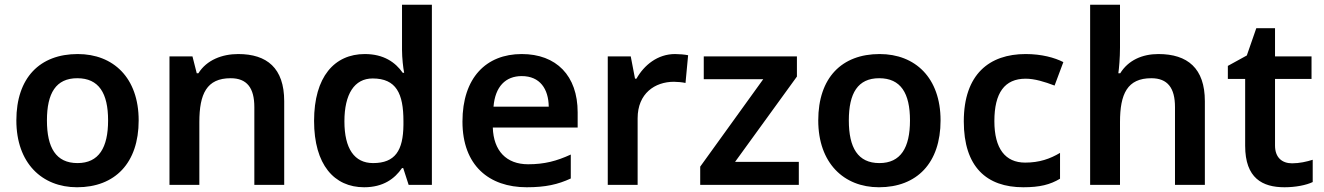

<svg xmlns="http://www.w3.org/2000/svg" viewBox="-20 -780 5586 810"><path d="M565 -272C565 -452 458 -552 308 -552C148 -552 49 -452 49 -272C49 -92 157 10 305 10C465 10 565 -92 565 -272ZM178 -272C178 -387 216 -450 306 -450C397 -450 436 -387 436 -272C436 -157 397 -92 307 -92C216 -92 178 -157 178 -272Z M985 -552C917 -552 852 -527 817 -471H810L792 -542H695V0H821V-265C821 -384 852 -450 953 -450C1022 -450 1053 -409 1053 -328V0H1179V-353C1179 -493 1106 -552 985 -552Z M1516 10C1597 10 1645 -26 1676 -71H1681L1704 0H1802V-760H1676V-570C1676 -536 1681 -492 1685 -473H1679C1648 -517 1599 -552 1519 -552C1391 -552 1305 -456 1305 -270C1305 -85 1390 10 1516 10ZM1554 -92C1475 -92 1433 -153 1433 -268C1433 -383 1475 -449 1552 -449C1652 -449 1682 -385 1682 -269V-253C1681 -145 1647 -92 1554 -92Z M2181 -552C2031 -552 1931 -452 1931 -267C1931 -82 2043 10 2202 10C2282 10 2334 -2 2388 -27V-128C2329 -101 2278 -87 2208 -87C2116 -87 2062 -144 2059 -242H2417V-306C2417 -461 2327 -552 2181 -552ZM2181 -459C2258 -459 2294 -405 2295 -330H2062C2069 -415 2113 -459 2181 -459Z M2828 -552C2754 -552 2697 -505 2665 -448H2659L2641 -542H2544V0H2670V-281C2670 -386 2743 -435 2823 -435C2837 -435 2859 -433 2872 -430L2883 -547C2869 -550 2845 -552 2828 -552Z M3350 0V-97H3081L3342 -457V-542H2949V-446H3200L2934 -77V0Z M3948 -272C3948 -452 3841 -552 3691 -552C3531 -552 3432 -452 3432 -272C3432 -92 3540 10 3688 10C3848 10 3948 -92 3948 -272ZM3561 -272C3561 -387 3599 -450 3689 -450C3780 -450 3819 -387 3819 -272C3819 -157 3780 -92 3690 -92C3599 -92 3561 -157 3561 -272Z M4297 10C4367 10 4410 -1 4452 -26V-135C4410 -110 4365 -94 4305 -94C4221 -94 4175 -153 4175 -269C4175 -388 4218 -448 4307 -448C4345 -448 4387 -435 4429 -419L4466 -518C4429 -537 4374 -552 4307 -552C4154 -552 4046 -467 4046 -268C4046 -76 4142 10 4297 10Z M4705 -579V-760H4579V0H4705V-265C4705 -384 4736 -450 4837 -450C4906 -450 4937 -409 4937 -328V0H5063V-353C5063 -492 4990 -552 4867 -552C4799 -552 4740 -526 4706 -471H4698C4701 -491 4705 -536 4705 -579Z M5431 -91C5389 -91 5359 -115 5359 -166V-447H5513V-542H5359V-661H5280L5240 -546L5160 -502V-447H5233V-165C5233 -28 5306 10 5399 10C5446 10 5491 1 5518 -12V-106C5493 -98 5462 -91 5431 -91Z"/></svg>

Font: Noto Sans Vithkuqi SemiBold
Style: Regular
Weight: 600
Version: Version 1.001